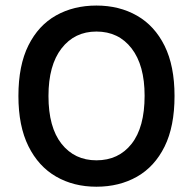

<svg xmlns="http://www.w3.org/2000/svg" viewBox="-20 -676 712 709"><path d="M336 13.5Q252 13.5 187 -24Q122 -61.5 85 -136Q48 -210.5 48 -321.5Q48 -434.5 85 -508.5Q122 -582.5 187 -619Q252 -655.5 336 -655.5Q420.5 -655.5 485.8 -618.2Q551 -581 587.8 -506.8Q624.5 -432.5 624.5 -321.5Q624.5 -209 587.8 -134.8Q551 -60.5 485.8 -23.5Q420.5 13.5 336 13.5ZM336 -84Q418 -84 466 -145Q514 -206 514 -322.5Q514 -435 466 -497.2Q418 -559.5 336 -559.5Q255.5 -559.5 207.2 -497.2Q159 -435 159 -321.5Q159 -206 207.2 -145Q255.5 -84 336 -84Z"/></svg>

Font: Karla SemiBold
Style: Regular
Weight: 600
Designer: Jonathan Pinhorn
Version: Version 2.004; ttfautohint (v1.8.4.7-5d5b);gftools[0.9.33]